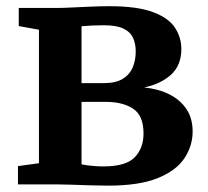

<svg xmlns="http://www.w3.org/2000/svg" viewBox="-20 -580 654 604"><path d="M319.5 4Q293 4 262.5 3Q232 2 203.8 1Q175.5 0 155.5 0H36.5V-57.5L102.5 -66.5V-486.5L39 -498V-555H161Q179 -555 207.2 -556.5Q235.5 -558 267 -559.2Q298.5 -560.5 323.5 -560.5Q411.5 -560.5 461 -542Q510.5 -523.5 530.5 -492.8Q550.5 -462 550.5 -426Q550.5 -374.5 518 -345Q485.5 -315.5 433.5 -305Q479.5 -300 513.5 -282.8Q547.5 -265.5 566.8 -236.5Q586 -207.5 586 -166.5Q586 -121 560 -82Q534 -43 475.8 -19.5Q417.5 4 319.5 4ZM305.5 -56.5Q376 -56.5 403.8 -85.2Q431.5 -114 431.5 -160Q431.5 -216.5 398.8 -238Q366 -259.5 313.5 -259.5H236.5V-63Q243.5 -61.5 254.2 -60Q265 -58.5 278.5 -57.5Q292 -56.5 305.5 -56.5ZM236.5 -318.5H307Q344.5 -318.5 366.5 -332.2Q388.5 -346 397.8 -368.8Q407 -391.5 407 -418Q407 -443 398.2 -461.5Q389.5 -480 368 -490.2Q346.5 -500.5 307.5 -500.5Q289 -500.5 271 -499.8Q253 -499 236.5 -497.5Z"/></svg>

Font: Merriweather 20pt
Style: Bold
Weight: 700
Version: Version 2.100